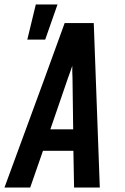

<svg xmlns="http://www.w3.org/2000/svg" viewBox="-39 -838 559 858"><path d="M-19 0 161 -490 250 -735H380L407 0H292L289 -164H153L96 0ZM288 -260 285 -490Q284 -504 284 -517.5Q284 -531 284 -544Q280 -531 275 -517.5Q270 -504 265 -490L186 -260ZM83 -661 121 -818H218L163 -661Z"/></svg>

Font: Iosevka Custom
Style: Bold Italic
Weight: 700
Italic angle: -9°
Designer: Belleve Invis
Foundry: Belleve Invis
Version: Version 30.3.1; ttfautohint (v1.8.3)